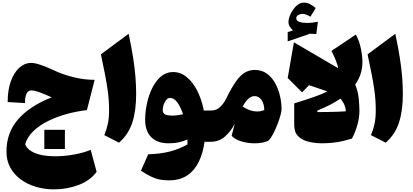

<svg xmlns="http://www.w3.org/2000/svg" viewBox="-20 -1084 3161 1468"><path d="M38.6 -303.7Q38.6 -397.5 63.5 -464.4Q88.4 -531.2 128.9 -567.1Q169.4 -603 216.3 -603Q246.1 -603 291 -587.9Q335.9 -572.8 389.6 -547.4Q458.5 -514.6 540.8 -494.1Q623 -473.6 703.6 -473.6L644.5 -242.2Q570.8 -233.9 494.4 -213.4Q418 -192.9 350.8 -160.2Q283.7 -127.4 236.1 -82.5Q188.5 -37.6 172.4 19.5Q186 52.2 220 72.5Q253.9 92.8 300.8 101.8Q347.7 110.8 400.4 110.8Q473.1 110.8 547.1 97.4Q621.1 84 673.3 61.5L718.8 229.5Q669.9 296.4 581.3 330.1Q492.7 363.8 391.6 363.8Q318.8 363.8 253.4 344Q188 324.2 137.5 286.9Q86.9 249.5 58.1 196.3Q29.3 143.1 29.3 75.7Q29.3 -69.3 118.2 -171.4Q207 -273.4 375 -339.8Q350.6 -351.1 329.1 -360.1Q307.6 -369.1 289.6 -375.5Q268.1 -383.8 250.7 -388.2Q233.4 -392.6 219.7 -392.6Q170.9 -392.6 170.9 -295.9ZM318.8 -91.8H476.1V55H318.8Z M963.4 -825.7Q985.4 -723.1 997.8 -643.1Q1010.3 -563 1015.6 -496.1Q1021 -429.2 1021 -365.2Q1021 -237.3 991.5 -146.5Q961.9 -55.7 890.1 6.8L777.3 -50.8Q794.9 -92.8 804.4 -136.7Q814 -180.7 814 -241.2Q814 -278.8 811.5 -315.9Q809.1 -353 802.5 -399.4Q795.9 -445.8 783.7 -510.7Q771.5 -575.7 751.5 -668.5Z M1302.7 -533.2Q1361.3 -533.2 1408.9 -493.7Q1456.5 -454.1 1489.7 -387.2Q1522.9 -320.3 1538.1 -238.8H1590.3V0H1543.9Q1532.7 84 1501 150.6Q1469.2 217.3 1413.1 256.1Q1356.9 294.9 1271.5 294.9Q1234.9 294.9 1203.1 289.1Q1171.4 283.2 1137 267.1Q1102.5 251 1057.6 220.7L1113.3 95.7Q1208.5 92.8 1279.3 74.2Q1350.1 55.7 1413.1 20.5Q1413.1 11.2 1413.1 1.7Q1413.1 -7.8 1412.6 -18.1Q1385.7 -4.4 1349.6 3.7Q1313.5 11.7 1268.6 11.7Q1184.6 11.7 1137.2 -34.4Q1089.8 -80.6 1089.8 -169.4Q1089.8 -228 1103.3 -291.7Q1116.7 -355.5 1143.6 -410.2Q1170.4 -464.8 1210.2 -499Q1250 -533.2 1302.7 -533.2ZM1280.3 -335.4Q1263.7 -335.4 1251 -320.1Q1238.3 -304.7 1231.2 -283.2Q1224.1 -261.7 1224.1 -243.7Q1224.1 -216.3 1244.6 -208.3Q1265.1 -200.2 1293.5 -200.2Q1315.4 -200.2 1338.4 -203.1Q1361.3 -206.1 1379.9 -210.4Q1361.8 -264.2 1336.7 -299.8Q1311.5 -335.4 1280.3 -335.4Z M1927.7 -549.3Q1981.9 -549.3 2020.8 -521Q2059.6 -492.7 2084.2 -447.5Q2108.9 -402.3 2120.8 -350.3Q2132.8 -298.3 2132.8 -251Q2132.8 -233.9 2125.2 -205.6Q2117.7 -177.2 2105.5 -144.5Q2093.3 -111.8 2079.1 -81.8Q2064.9 -51.8 2050.8 -30.8Q2036.6 -9.8 2025.9 -5.4Q1985.4 11.7 1926.8 11.7Q1874.5 11.7 1826.2 -2.7Q1777.8 -17.1 1751 -45.4L1774.9 -137.2Q1744.6 -79.6 1699.7 -39.8Q1654.8 0 1590.3 0Q1578.6 0 1572.8 -8.3Q1566.9 -16.6 1566.9 -41V-197.8Q1566.9 -222.2 1572.8 -230.5Q1578.6 -238.8 1590.3 -238.8Q1635.3 -238.8 1663.3 -266.1Q1691.4 -293.5 1709 -329.6Q1750.5 -414.6 1784.9 -462.4Q1819.3 -510.3 1853.5 -529.8Q1887.7 -549.3 1927.7 -549.3ZM1927.2 -349.1Q1900.9 -349.1 1878.4 -328.4Q1856 -307.6 1835.4 -269.5Q1856.9 -254.4 1885.3 -243.2Q1913.6 -231.9 1948.7 -231.9Q1962.4 -231.9 1975.6 -234.6Q1988.8 -237.3 2000.5 -243.7Q2000.5 -288.6 1979.7 -318.8Q1959 -349.1 1927.2 -349.1Z M2482.9 -385.3 2342.8 -432.6 2289.6 -377.9 2179.7 -487.8 2227.1 -760.3 2566.4 -562Q2560.1 -589.4 2547.4 -622.8Q2534.7 -656.2 2514.2 -694.8L2700.7 -819.8Q2727.5 -770.5 2739.3 -712.4Q2751 -654.3 2751 -608.9Q2751 -560.1 2736.6 -517.3Q2722.2 -474.6 2695.8 -437Q2716.3 -389.2 2722.2 -335.2Q2728 -281.2 2728 -236.3Q2728 -185.5 2713.1 -130.9Q2698.2 -76.2 2670.9 -24.4Q2606.4 -4.4 2552.7 3.7Q2499 11.7 2445.8 11.7Q2391.1 11.7 2341.6 0.2Q2292 -11.2 2260.7 -41.5Q2229.5 -71.8 2229.5 -128.4V-293.5Q2320.8 -321.8 2382.3 -343.3Q2443.8 -364.7 2482.9 -385.3ZM2582.5 -329.6Q2544.9 -303.7 2500.5 -281.2Q2456.1 -258.8 2406.7 -238.8L2405.8 -227.1Q2442.9 -227.1 2483.9 -227.8Q2524.9 -228.5 2562.3 -229.7Q2599.6 -231 2624 -232.9Q2624 -255.4 2613.5 -281.2Q2603 -307.1 2582.5 -329.6ZM2245.1 -944.3Q2245.1 -924.3 2270 -916.5Q2294.9 -908.7 2328.6 -908.7Q2347.7 -908.7 2370.1 -911.4Q2392.6 -914.1 2410.6 -917.5L2398.4 -823.7L2350.1 -826.2L2179.7 -767.6V-838.4L2219.7 -852.1Q2204.6 -865.7 2195.1 -881.8Q2185.5 -897.9 2185.5 -917.5Q2185.5 -935.5 2194.6 -960.2Q2203.6 -984.9 2219.7 -1008.5Q2235.8 -1032.2 2257.1 -1048.1Q2278.3 -1064 2302.7 -1064Q2327.1 -1064 2347.4 -1054Q2367.7 -1043.9 2393.6 -1022.5L2353.5 -956.1Q2318.8 -978 2291 -978Q2275.9 -978 2260.5 -969.2Q2245.1 -960.4 2245.1 -944.3Z M3002.4 -825.7Q3024.4 -723.1 3036.9 -643.1Q3049.3 -563 3054.7 -496.1Q3060.1 -429.2 3060.1 -365.2Q3060.1 -237.3 3030.5 -146.5Q3001 -55.7 2929.2 6.8L2816.4 -50.8Q2834 -92.8 2843.5 -136.7Q2853 -180.7 2853 -241.2Q2853 -278.8 2850.6 -315.9Q2848.1 -353 2841.6 -399.4Q2835 -445.8 2822.8 -510.7Q2810.5 -575.7 2790.5 -668.5Z"/></svg>

Font: Pinar-DS3-FD Black
Style: Regular
Weight: 900
Designer: Amin Abedi
Version: Version 3.000